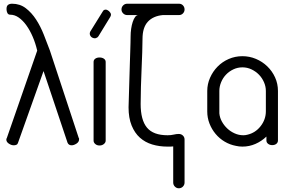

<svg xmlns="http://www.w3.org/2000/svg" viewBox="-20 -782 1572 1032"><path d="M180 -510Q171 -549 156 -584Q141 -619 122 -645.5Q103 -672 81 -687.5Q59 -703 35 -703Q24 -703 19.5 -712.5Q15 -722 15 -733Q15 -750 23.5 -756Q32 -762 45 -762Q87 -762 118.5 -738Q150 -714 174 -677Q198 -640 215.5 -595.5Q233 -551 248 -511L403 -41Q405 -39 405 -37Q405 -35 405 -33Q405 -19 391 -10Q377 -1 365 -1Q349 -1 343 -15L214 -400L77 -15Q75 -7 68.5 -4Q62 -1 54 -1Q41 -1 27.5 -10Q14 -19 14 -32Q14 -36 17 -41Z M515 -473Q529 -473 538.5 -466.5Q548 -460 548 -449V-26Q548 -16 538.5 -8Q529 0 515 0Q501 0 492 -8Q483 -16 483 -26V-449Q483 -460 492 -466.5Q501 -473 515 -473ZM509 -587Q507 -585 505 -582.5Q503 -580 501 -580Q493 -574 481.5 -577.5Q470 -581 465 -591Q460 -601 465 -612L532 -720Q534 -724 537 -727Q547 -733 557 -728Q567 -723 572 -715Q581 -704 572 -690Z M942 -762Q955 -762 963.5 -753Q972 -744 972 -731Q972 -719 963.5 -710Q955 -701 942 -701H855Q803 -696 774.5 -665Q746 -634 746 -573Q746 -543 744.5 -500.5Q743 -458 741 -411Q739 -364 737.5 -315Q736 -266 736 -223Q736 -137 770 -96Q804 -55 881 -55Q899 -55 913.5 -58.5Q928 -62 941 -62Q954 -62 963 -53.5Q972 -45 972 -32V199Q972 212 963 221Q954 230 941 230Q929 230 920 221Q911 212 911 199V5Q903 6 895.5 6Q888 6 880 6Q836 6 798 -5.5Q760 -17 732 -42Q704 -67 687.5 -107.5Q671 -148 671 -205Q673 -297 676 -375Q677 -408 678 -441.5Q679 -475 680 -503.5Q681 -532 681.5 -554Q682 -576 682 -586Q682 -607 685 -627.5Q688 -648 693.5 -664.5Q699 -681 706.5 -691Q714 -701 723 -701H664Q651 -701 642 -710Q633 -719 633 -731Q633 -744 642 -753Q651 -762 664 -762H942Z M1283 -480Q1321 -480 1355.5 -465.5Q1390 -451 1416.5 -425.5Q1443 -400 1458.5 -366Q1474 -332 1474 -293V-280V-184V-27Q1474 -16 1465.5 -9Q1457 -2 1443 -2Q1430 -2 1421 -9Q1412 -16 1412 -27V-48Q1386 -23 1353 -8.5Q1320 6 1283 6Q1274 6 1265 5Q1256 4 1248 2Q1216 -4 1188 -20.5Q1160 -37 1139 -62Q1118 -87 1106 -118Q1094 -149 1094 -183V-184V-280V-293Q1094 -330 1109 -364Q1124 -398 1149.5 -424Q1175 -450 1209.5 -465Q1244 -480 1283 -480ZM1159 -280V-184V-173Q1161 -150 1172.5 -129Q1184 -108 1201.5 -91.5Q1219 -75 1241.5 -65Q1264 -55 1288 -55Q1299 -55 1310 -58Q1353 -68 1381 -104Q1409 -140 1409 -184V-280V-293Q1409 -317 1399 -340Q1389 -363 1372 -380.5Q1355 -398 1332 -409Q1309 -420 1283 -420Q1257 -420 1234 -409Q1211 -398 1194.5 -380.5Q1178 -363 1168.5 -340Q1159 -317 1159 -293Z"/></svg>

Font: AkaAcidDosis
Style: Regular
Weight: 400
Designer: Edgar Tolentino, Pablo Impallari, Igino Marini, Aka-Acid
Foundry: Edgar Tolentino, Pablo Impallari, Igino Marini, Cyberella
Version: Version 1.007